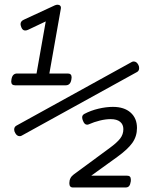

<svg xmlns="http://www.w3.org/2000/svg" viewBox="-20 -701 640 826"><path d="M44.9 -334Q28.3 -334 28.3 -350.6Q28.3 -352.5 29.3 -359.4Q33.2 -384.8 53.7 -384.8H137.2L176.8 -608.9L101.6 -573.2Q94.7 -569.8 88.4 -569.8Q77.1 -569.8 71.8 -583.5Q68.4 -592.3 68.4 -597.2Q68.4 -609.9 82.5 -616.2L216.3 -678.2Q222.7 -680.7 227.5 -680.7Q234.9 -680.7 239 -676.3Q243.2 -671.9 241.7 -663.6L192.4 -384.8H271.5Q288.1 -384.8 288.1 -368.2Q288.1 -366.2 287.1 -359.4Q283.2 -334 262.7 -334ZM578.6 -408.2Q578.6 -396 569.3 -391.1L72.8 -117.2Q69.3 -115.2 64.9 -115.2Q52.7 -115.2 45.4 -128.9Q41 -136.2 41 -143.6Q41 -155.3 50.8 -160.6L547.4 -434.6Q550.8 -436.5 555.2 -436.5Q567.4 -436.5 574.7 -422.9Q578.6 -416.5 578.6 -408.2ZM484.4 -25.9 372.6 54.7H525.9Q534.7 54.7 538.8 58.8Q543 63 543 72.8Q543 77.1 542.5 80.1Q540.5 93.3 535.4 99.4Q530.3 105.5 520.5 105.5H293.5Q278.3 105.5 278.3 86.9Q278.3 63.5 296.9 49.8L452.1 -64.5Q483.4 -87.4 497.1 -105.2Q510.7 -123 510.7 -145.5Q510.7 -165.5 496.8 -177Q482.9 -188.5 456.1 -188.5Q434.6 -188.5 409.7 -182.4Q384.8 -176.3 362.8 -166.5Q358.9 -164.6 354.5 -164.6Q343.3 -164.6 336.9 -181.6Q333.5 -189 333.5 -196.3Q333.5 -205.6 342.8 -210.9Q370.6 -225.6 403.6 -233.4Q436.5 -241.2 465.8 -241.2Q514.2 -241.2 541.7 -216.8Q569.3 -192.4 569.3 -150.4Q569.3 -114.7 549.6 -86.7Q529.8 -58.6 484.4 -25.9Z"/></svg>

Font: Courier Prime Sans
Style: Italic
Weight: 400
Italic angle: -10°
Designer: Alan Dague-Greene
Foundry: Quote-Unquote Apps
Version: Version 3.020